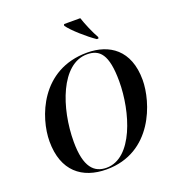

<svg xmlns="http://www.w3.org/2000/svg" viewBox="-166 -1073 1104 1213"><g transform="rotate(-20 386.5 -466.5)"><path d="M565 -784H576L578 -793C555 -832 526 -901 512 -944H403L400 -934C427 -894 513 -819 565 -784ZM343 11C652 11 749 -296 749 -443C749 -645 626 -725 477 -725C166 -725 63 -438 63 -278C63 -79 179 11 343 11ZM346 1C263 1 206 -53 206 -224C206 -450 299 -715 473 -715C558 -715 607 -667 607 -485C607 -280 522 1 346 1Z"/></g></svg>

Font: Noto Serif Display SemiBold
Style: Italic
Weight: 600
Italic angle: -12°
Designer: Monotype Design Team
Foundry: Monotype Imaging Inc.
Version: Version 2.009